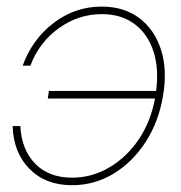

<svg xmlns="http://www.w3.org/2000/svg" viewBox="-20 -543 537 571"><path d="M194.3 7.8Q115.7 7.8 67.9 -40.5Q20 -88.9 17.6 -168H40.5Q43.9 -98.1 84.5 -56.4Q125 -14.6 194.3 -14.6Q252.9 -14.6 304.4 -44.7Q356 -74.7 392.1 -127.7Q428.2 -180.7 440.9 -250H122.1L125.5 -272.5H444.3Q453.1 -339.8 436 -391.4Q418.9 -442.9 379.6 -471.9Q340.3 -501 282.7 -501Q213.4 -501 155 -459.2Q96.7 -417.5 70.3 -347.7H47.4Q76.2 -426.8 139.9 -475.1Q203.6 -523.4 282.2 -523.4Q349.1 -523.4 394.5 -489Q439.9 -454.6 459 -394.8Q478 -335 464.8 -257.8Q452.1 -181.2 413.3 -121.1Q374.5 -61 317.9 -26.6Q261.2 7.8 194.3 7.8Z"/></svg>

Font: Inter Display Thin
Style: Italic
Weight: 100
Italic angle: -9.39999°
Designer: Rasmus Andersson
Foundry: rsms
Version: Version 4.000;git-a52131595